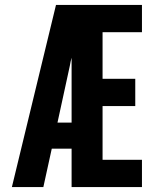

<svg xmlns="http://www.w3.org/2000/svg" viewBox="-20 -755 640 775"><path d="M28 0 206 -735H553V-625H394V-437H526V-327H394V-110H553V0H269V-155H189L155 0ZM212 -260H269V-522Q267 -514 265 -506Q263 -498 262 -490Z"/></svg>

Font: Iosevka SS04 XBd Ex
Style: Regular
Weight: 800
Width: 7
Monospace: yes
Designer: Belleve Invis
Foundry: Belleve Invis
Version: Version 19.0.0; ttfautohint (v1.8.4)